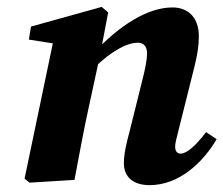

<svg xmlns="http://www.w3.org/2000/svg" viewBox="-20 -520 646 555"><path d="M338.1 -48.5C338.1 -8.3 365 15.2 412.6 15.2C497.9 15.2 567.2 -50.7 606.2 -117.7L575.7 -138.1C544.1 -96.7 519.1 -75.9 502 -75.9C492.2 -75.9 486.3 -82.9 486.3 -96.2C486.3 -106.2 490.2 -120 495 -139.3L542.2 -327.9C550.2 -359.5 554.8 -388.2 554.8 -415.1C554.8 -471.2 522 -498.5 478.6 -498.5C408.2 -498.5 326.6 -448.6 251 -366.9L251 -322.7C302.9 -373.6 347.3 -396.5 378.8 -396.5C394.3 -396.5 405.1 -386.9 405.1 -365.3C405.1 -348.9 400 -321.7 392 -290.6L354.8 -141C346.9 -110.8 338.1 -78 338.1 -48.5ZM195.3 0C209 -72.4 221.7 -142.9 237.5 -214.3L269.2 -360.7L292.7 -484.2L274 -500L69.6 -443.2L63.4 -405.6L189.9 -385.6L136.9 -414.7L51 -3.6L65.4 8L195.3 0Z"/></svg>

Font: Source Serif Variable
Style: Italic
Weight: 389
Italic angle: -12°
Designer: Frank Grießhammer
Foundry: Adobe Systems Incorporated
Version: Version 3.001;hotconv 1.0.111;makeotfexe 2.5.65597